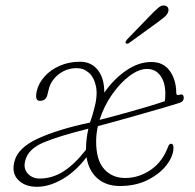

<svg xmlns="http://www.w3.org/2000/svg" viewBox="-20 -690 732 720"><path d="M34.5 -86Q48 -136.5 123 -170.8Q198 -205 317.5 -230.5Q321.5 -243.5 326 -256L332.5 -279Q347 -331 340 -365.5Q333 -400 313.2 -417.2Q293.5 -434.5 268 -434.5Q230 -434.5 200.8 -412Q171.5 -389.5 163 -356L157.5 -333.5Q151.5 -310.5 127.5 -312Q109.5 -313.5 118.5 -351Q125.5 -379 147.5 -403.5Q169.5 -428 203.8 -443.2Q238 -458.5 280.5 -458.5Q322.5 -458.5 347 -427.2Q371.5 -396 371 -342.5Q406.5 -393.5 453 -425.5Q499.5 -457.5 547.5 -457.5Q593.5 -457.5 617.2 -423.5Q641 -389.5 641 -340.5Q641 -331 653 -334.5Q669 -340 669 -322.5Q669 -309.5 654 -304.5Q621 -294 575 -280.8Q529 -267.5 482.2 -254.2Q435.5 -241 398.8 -231Q362 -221 347 -217Q340.5 -187.5 340.5 -160Q340.5 -89 370.8 -55.8Q401 -22.5 449.5 -22.5Q500 -22.5 544.5 -52.5Q589 -82.5 610.5 -140Q614.5 -151 621.5 -151Q630.5 -151 630.5 -136Q630.5 -105.5 605.5 -72.2Q580.5 -39 535.2 -15.8Q490 7.5 429.5 7.5Q378 7.5 345.2 -21.2Q312.5 -50 304.5 -100.5Q263 -46 213.5 -17.8Q164 10.5 119 10.5Q73.5 10.5 48 -15.5Q22.5 -41.5 34.5 -86ZM531.5 -431.5Q500.5 -431.5 465.2 -405Q430 -378.5 399.8 -335Q369.5 -291.5 353.5 -240.5Q371.5 -245 401.8 -253Q432 -261 467.2 -271Q502.5 -281 537 -291.2Q571.5 -301.5 598 -310.5Q600 -321 600 -338.5Q600 -381 581.5 -406.2Q563 -431.5 531.5 -431.5ZM302.5 -130Q302.5 -168 311.5 -207.5Q201.5 -180 144 -156Q86.5 -132 75 -89Q66.5 -58.5 83.8 -39.5Q101 -20.5 128.5 -20.5Q176 -20.5 218 -47.2Q260 -74 302.5 -128.5ZM545.5 -634Q563 -652 574.8 -661.8Q586.5 -671.5 598.5 -669Q607.5 -667 610.5 -659.8Q613.5 -652.5 610 -643.5Q606 -634 595.5 -625.2Q585 -616.5 572 -607L463.5 -528.5Q456 -523.5 452 -528Q449.5 -530.5 451.5 -534.5Q453.5 -538.5 456.5 -542Z"/></svg>

Font: Fraunces 9pt SuperSoft Thin
Style: Italic
Weight: 100
Italic angle: -16°
Version: Version 1.000;[0bf87f6ff]